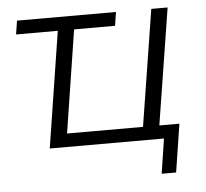

<svg xmlns="http://www.w3.org/2000/svg" viewBox="-47 -535 767 715"><g transform="rotate(-5 336.5 -177.5)"><path d="M529 130 549 0H122L190 -434H34L42 -485H412L404 -434H251L191 -50H475L544 -485H605L536 -50H611L583 130Z"/></g></svg>

Font: Nunito Sans 12pt Light
Style: Italic
Weight: 300
Italic angle: -9°
Designer: Vernon Adams
Foundry: Vernon Adams
Version: Version 3.101;gftools[0.9.27]